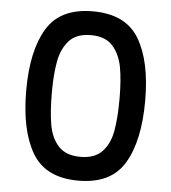

<svg xmlns="http://www.w3.org/2000/svg" viewBox="-53 -790 746 836"><g transform="rotate(5 320.5 -372.0)"><path d="M320 -742Q463 -742 521.5 -644.5Q580 -547 580 -374Q580 -199 521.5 -100.5Q463 -2 320 -2Q177 -2 118.5 -100.5Q60 -199 60 -374Q60 -547 118.5 -644.5Q177 -742 320 -742ZM320 -638Q257 -638 225 -602.5Q193 -567 182.5 -511Q172 -455 172 -374Q172 -290 182 -233Q192 -176 224.5 -141Q257 -106 320 -106Q383 -106 415.5 -141Q448 -176 458 -233Q468 -290 468 -374Q468 -455 457.5 -511Q447 -567 415 -602.5Q383 -638 320 -638Z"/></g></svg>

Font: IBM-Poppins
Style: Poppins-Medium
Weight: 500
Designer: Mike Abbink, Paul van der Laan, Pieter van Rosmalen, Ben Mitchell, Mark Frömberg
Foundry: Bold Monday
Version: Version 1.1